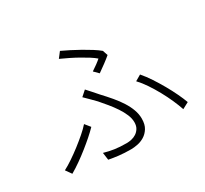

<svg xmlns="http://www.w3.org/2000/svg" viewBox="-148 -941 1251 1171"><g transform="rotate(-30 478.0 -355.5)"><path d="M501 -515Q521 -528 540 -542Q559 -556 570 -566Q554 -580 529.5 -595.5Q505 -611 476.5 -627Q448 -643 417.5 -658Q387 -673 360 -685L390 -724Q416 -712 447.5 -696Q479 -680 510 -662.5Q541 -645 569.5 -627Q598 -609 617 -593L629 -557Q613 -543 585.5 -522.5Q558 -502 532 -484ZM306 -54Q341 -44 376.5 -38.5Q412 -33 463 -33Q478 -33 496 -37Q514 -41 529.5 -51Q545 -61 555.5 -78Q566 -95 566 -121Q566 -147 554 -175.5Q542 -204 523 -232.5Q504 -261 481 -289Q458 -317 437 -341Q423 -356 403.5 -375Q384 -394 367 -411L404 -444Q419 -428 435.5 -409Q452 -390 468 -372Q499 -339 526 -307Q553 -275 573 -243.5Q593 -212 604.5 -180.5Q616 -149 616 -117Q616 -76 600 -50.5Q584 -25 561 -11Q538 3 512.5 8Q487 13 467 13Q419 13 381 8.5Q343 4 313 -2ZM864 -40Q853 -73 835.5 -112.5Q818 -152 796 -192Q774 -232 749.5 -268.5Q725 -305 700 -331L741 -355Q767 -325 792 -287Q817 -249 839.5 -209.5Q862 -170 880 -132Q898 -94 909 -64ZM324 -227Q303 -205 274.5 -180Q246 -155 214 -129.5Q182 -104 148 -80Q114 -56 81 -37L52 -78Q81 -93 115 -116Q149 -139 182 -164.5Q215 -190 245 -216Q275 -242 294 -264Z"/></g></svg>

Font: Kinto Sans Light
Style: Regular
Weight: 300
Designer: Authors: Ryoko NISHIZUKA  (kana & ideographs); Paul D. Hunt (Latin, Greek & Cyrillic); Wenlong ZHANG  (bopomofo); Sandol
Foundry: Adobe Systems Incorporated, ookami Inc.
Version: Version 0.001